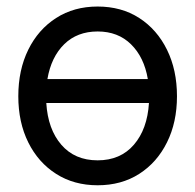

<svg xmlns="http://www.w3.org/2000/svg" viewBox="-20 -547 589 579"><path d="M274.4 11.7Q203.1 11.7 149.2 -22.7Q95.2 -57.1 65.2 -117.7Q35.2 -178.2 35.2 -256.8Q35.2 -335.9 65.2 -397Q95.2 -458 149.2 -492.7Q203.1 -527.3 274.4 -527.3Q346.2 -527.3 399.9 -492.7Q453.6 -458 483.6 -397Q513.7 -335.9 513.7 -256.8Q513.7 -178.2 483.6 -117.7Q453.6 -57.1 399.9 -22.7Q346.2 11.7 274.4 11.7ZM274.4 -63.5Q343.3 -63.5 383.8 -110.6Q424.3 -157.7 429.2 -236.3H119.6Q124.5 -157.2 165 -110.4Q205.6 -63.5 274.4 -63.5ZM123 -308.6H425.8Q414.6 -374.5 375.2 -413.3Q335.9 -452.1 274.4 -452.1Q212.9 -452.1 173.6 -413.6Q134.3 -375 123 -308.6Z"/></svg>

Font: Inter Display
Style: Regular
Weight: 400
Designer: Rasmus Andersson
Foundry: rsms
Version: Version 4.000;git-37864ae